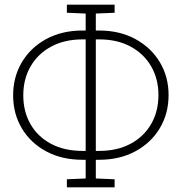

<svg xmlns="http://www.w3.org/2000/svg" viewBox="-20 -762 769 813"><path d="M263.2 31.2V-2.9L342.8 -6.3V-85.4H330.1Q241.7 -85.4 175.5 -121.1Q109.4 -156.7 72.5 -218.5Q35.6 -280.3 35.6 -358.4Q35.6 -436 72.5 -498.3Q109.4 -560.5 175.8 -596.7Q242.2 -632.8 330.1 -632.8H342.8V-704.6L263.2 -708V-742.2H465.3V-708L385.7 -704.6V-632.8H398.9Q486.8 -632.8 553.2 -596.7Q619.6 -560.5 656.7 -498.8Q693.8 -437 693.8 -359.4Q693.8 -281.2 656.7 -219.2Q619.6 -157.2 553.2 -121.3Q486.8 -85.4 398.9 -85.4H385.7V-6.3L465.3 -2.9V31.2ZM330.1 -123H342.8V-595.2H330.1Q252.9 -595.2 196.3 -564.5Q139.6 -533.7 109.1 -480.2Q78.6 -426.8 78.6 -358.4Q78.6 -289.6 109.1 -236.3Q139.6 -183.1 196 -153.1Q252.4 -123 330.1 -123ZM385.7 -123H399.9Q476.6 -123 533 -153.3Q589.4 -183.6 620.1 -237.1Q650.9 -290.5 650.9 -359.4Q650.9 -427.7 620.1 -481Q589.4 -534.2 533 -564.7Q476.6 -595.2 399.9 -595.2H385.7Z"/></svg>

Font: Roboto Slab ExtraLight
Style: Regular
Weight: 250
Designer: Google
Version: Version 2.000; ttfautohint (v1.8.1.43-b0c9)